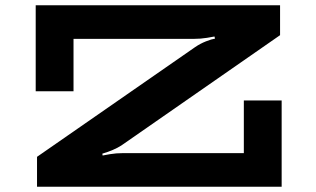

<svg xmlns="http://www.w3.org/2000/svg" viewBox="-20 -706 1194 726"><path d="M120 -113 718 -528Q737 -541 758.5 -549.5Q780 -558 793 -560L791 -568Q787 -567 763 -563Q739 -559 712 -559H258V-361H115V-686H1039V-573L439 -156Q411 -138 367 -125L368 -118Q372 -119 395.5 -123Q419 -127 445 -127H902V-326H1045V0H120Z"/></svg>

Font: BioRhyme Expanded ExtraBold
Style: Regular
Weight: 800
Width: 7
Designer: Aoife Mooney
Foundry: Aoife Mooney Type
Version: Version 1.000